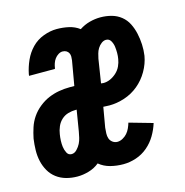

<svg xmlns="http://www.w3.org/2000/svg" viewBox="-85 -608 671 696"><g transform="rotate(-15 250.0 -260.0)"><path d="M123 8Q101 8 81 2.5Q61 -3 45 -15Q29 -27 19 -44.5Q9 -62 4.5 -82Q0 -102 0.5 -123.5Q1 -145 4 -166Q8 -186 14.5 -206Q21 -226 33 -243.5Q45 -261 62.5 -275Q80 -289 99 -297Q118 -305 138 -308.5Q158 -312 178 -312H196L212 -404Q213 -411 213 -418Q213 -425 210 -431Q207 -437 201 -440.5Q195 -444 187 -444Q179 -444 171 -439Q163 -434 157.5 -426.5Q152 -419 149 -410Q146 -401 145 -393L144 -390H47L48 -397Q53 -422 64 -446.5Q75 -471 93.5 -490Q112 -509 137.5 -518.5Q163 -528 187 -528Q211 -528 233 -523Q255 -518 272 -505Q290 -517 310.5 -522.5Q331 -528 351 -528Q373 -528 393 -522.5Q413 -517 428.5 -504.5Q444 -492 453 -474Q462 -456 466.5 -435.5Q471 -415 472 -394Q473 -373 470 -352Q465 -323 449.5 -296Q434 -269 410.5 -249.5Q387 -230 358 -220.5Q329 -211 301 -211Q295 -211 289 -211.5Q283 -212 278 -212L265 -137Q264 -126 263.5 -116Q263 -106 266 -97Q269 -88 277 -82Q285 -76 295 -76Q305 -76 315 -81.5Q325 -87 332 -95Q339 -103 343.5 -113Q348 -123 351 -133L439 -108Q432 -85 419 -63Q406 -41 386.5 -24.5Q367 -8 343 0Q319 8 295 8Q270 8 246.5 2Q223 -4 205 -19Q188 -5 166 1.5Q144 8 123 8ZM301 -295Q314 -295 326.5 -300.5Q339 -306 350 -316Q361 -326 367 -339Q373 -352 375 -365Q377 -376 377 -388Q377 -400 375.5 -411.5Q374 -423 368 -433.5Q362 -444 350 -444Q341 -444 332.5 -437.5Q324 -431 318.5 -422Q313 -413 310.5 -403.5Q308 -394 306 -385L292 -296Q294 -296 296.5 -295.5Q299 -295 301 -295ZM123 -76Q134 -76 143 -85.5Q152 -95 157 -105Q162 -115 164.5 -126Q167 -137 169 -148L182 -227H178Q164 -227 150 -223Q136 -219 125 -209Q114 -199 108 -185Q102 -171 100 -157Q98 -145 97.5 -133Q97 -121 98.5 -109.5Q100 -98 105.5 -87Q111 -76 123 -76Z"/></g></svg>

Font: Iosevka Curly Slab Semibold
Style: Italic
Weight: 600
Italic angle: -9°
Monospace: yes
Designer: Belleve Invis
Foundry: Belleve Invis
Version: Version 22.1.2; ttfautohint (v1.8.4)